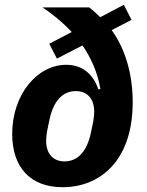

<svg xmlns="http://www.w3.org/2000/svg" viewBox="-20 -771 613 803"><path d="M530 -688 498 -751 399 -699C385 -713 370 -727 353 -740H158C191 -718 236 -684 280 -637L186 -588L218 -526L325 -581C359 -532 389 -467 400 -398H391C371 -458 327 -500 257 -500C135 -500 31 -375 31 -211C31 -69 109 12 242 12C392 12 535 -92 535 -344C535 -459 505 -565 447 -645ZM250 -96C202 -96 173 -128 173 -182C173 -192 174 -206 177 -223L187 -271C203 -346 240 -390 297 -390C345 -390 374 -358 374 -304C374 -294 373 -280 370 -263L360 -215C344 -140 307 -96 250 -96Z"/></svg>

Font: LVC Sans
Style: Bold Italic
Weight: 700
Italic angle: -11.31°
Designer: Mike Abbink, Paul van der Laan, Pieter van Rosmalen
Foundry: Bold Monday
Version: Version 3.0